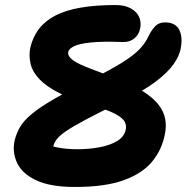

<svg xmlns="http://www.w3.org/2000/svg" viewBox="-20 -731 741 763"><path d="M278 12Q181 12 125 -14Q69 -40 48.5 -82.5Q28 -125 38 -172Q45 -201 59.5 -226Q74 -251 105.5 -277.5Q137 -304 194 -337Q251 -370 342 -415Q420 -454 465.5 -482.5Q511 -511 534.5 -535.5Q558 -560 570 -587Q583 -613 597.5 -627.5Q612 -642 635 -642Q677 -642 692 -613Q707 -584 698 -538Q693 -509 669.5 -475.5Q646 -442 596.5 -405Q547 -368 463 -327Q374 -284 320.5 -255.5Q267 -227 240.5 -208.5Q214 -190 204 -175.5Q194 -161 191 -147Q187 -129 185 -107Q183 -85 193 -55L138 -170Q177 -151 211 -144.5Q245 -138 287 -138Q335 -138 377 -146Q419 -154 447 -171.5Q475 -189 480 -218Q483 -233 475.5 -247.5Q468 -262 437.5 -278.5Q407 -295 340 -314Q265 -336 215 -361.5Q165 -387 137.5 -415.5Q110 -444 102 -475.5Q94 -507 100 -540Q120 -628 200.5 -669.5Q281 -711 439 -711Q477 -711 501 -697Q525 -683 533.5 -662Q542 -641 537 -618Q532 -593 513.5 -578Q495 -563 467 -564Q385 -567 339 -562Q293 -557 273.5 -547Q254 -537 251 -524Q249 -512 260.5 -500Q272 -488 296 -476.5Q320 -465 355.5 -452Q391 -439 436 -422Q503 -397 545.5 -370Q588 -343 609.5 -315.5Q631 -288 636.5 -258Q642 -228 635 -197Q624 -138 586 -90.5Q548 -43 473.5 -15.5Q399 12 278 12Z"/></svg>

Font: Shantell Sans Light
Style: Bold Italic
Weight: 700
Italic angle: -11°
Version: Version 1.011;[c5ecc13dd]